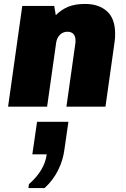

<svg xmlns="http://www.w3.org/2000/svg" viewBox="-20 -541 640 974"><path d="M21 0 93 -511H255L263 -464Q291 -492 325.5 -506.5Q360 -521 412 -521Q481 -521 522.5 -484Q564 -447 564 -370Q564 -360 563.5 -349Q563 -338 561 -326L515 0H317L362 -319Q363 -324 363 -328V-335Q363 -357 352.5 -368.5Q342 -380 322 -380Q300 -380 284.5 -365Q269 -350 265 -325L219 0ZM124 413 127 393Q167 358 189.5 320Q212 282 217 242H144L168 77H327L307 216Q300 272 274.5 323Q249 374 206 413Z"/></svg>

Font: Chivo Mono Medium Black
Style: Italic
Weight: 900
Italic angle: -8.05°
Monospace: yes
Version: Version 1.008